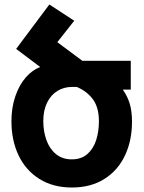

<svg xmlns="http://www.w3.org/2000/svg" viewBox="-20 -821 640 856"><path d="M31 -280.5Q31 -341.5 48.5 -392.2Q66 -443 95.5 -476.5Q125 -510 159.5 -522L52 -603L200 -801L311 -728.5L235.5 -633L347 -550H563V-421.5H527.5Q548.5 -392 558.5 -358.2Q568.5 -324.5 568.5 -278.5Q568.5 -194 537 -127.5Q505.5 -61 445 -23Q384.5 15 300.5 15Q217 15 156 -23Q95 -61 63 -128Q31 -195 31 -280.5ZM421 -280.5Q421 -342 394.2 -378.2Q367.5 -414.5 322 -433.5H301.5Q265.5 -433.5 236.2 -415.8Q207 -398 190 -363.5Q173 -329 173 -281.5Q173 -236 186.8 -197Q200.5 -158 229.2 -134.2Q258 -110.5 300 -110.5Q342.5 -110.5 369.5 -134.2Q396.5 -158 408.8 -196.5Q421 -235 421 -280.5Z"/></svg>

Font: JuliaMono ExtraBold
Style: Regular
Weight: 800
Monospace: yes
Designer: cormullion
Foundry: corm
Version: Version 0.055; ttfautohint (v1.8.4)